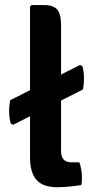

<svg xmlns="http://www.w3.org/2000/svg" viewBox="-20 -756 390 780"><path d="M33.5 -249 24 -254Q18 -272.5 17.2 -298.2Q16.5 -324 21.5 -349L305 -492L314.5 -487.5Q320.5 -469 321 -443.2Q321.5 -417.5 317 -392.5ZM302.5 -96.5Q313 -66.5 313 -33Q313 -26 312.5 -18.2Q312 -10.5 310 -4Q290 -1 264 1.8Q238 4.5 213 4.5Q154.5 4.5 128.2 -25.2Q102 -55 102 -117V-729L108 -735.5H157.5Q197 -735.5 212.5 -717.2Q228 -699 228 -655V-142.5Q228 -96.5 270.5 -96.5Z"/></svg>

Font: Signika SemiBold
Style: Regular
Weight: 600
Designer: Anna Giedry
Foundry: Anna Giedry
Version: Version 2.001